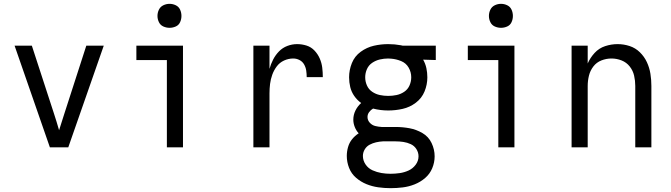

<svg xmlns="http://www.w3.org/2000/svg" viewBox="-20 -768 3496 1001"><path d="M240 0H336L521 -530H430L316 -177Q309 -155 302 -133Q295 -111 288 -89Q282 -111 275 -133Q268 -155 261 -177L146 -530H56Z M850 0H934V-530H691V-455H850ZM864 -623Q881 -623 896.5 -630Q912 -637 919 -652.5Q926 -668 926 -685Q926 -702 919 -717.5Q912 -733 896.5 -740.5Q881 -748 864 -748Q847 -748 831.5 -740.5Q816 -733 808.5 -717.5Q801 -702 801 -685Q801 -668 808.5 -652.5Q816 -637 831.5 -630Q847 -623 864 -623Z M1301 0H1385V-281Q1385 -306 1388 -330.5Q1391 -355 1399.5 -378.5Q1408 -402 1423 -422Q1438 -442 1461 -452.5Q1484 -463 1509 -463Q1526 -463 1541.5 -455Q1557 -447 1565.5 -432Q1574 -417 1576.5 -400Q1579 -383 1579 -366H1663Q1663 -391 1660 -415.5Q1657 -440 1647 -463Q1637 -486 1619.5 -504.5Q1602 -523 1578 -530.5Q1554 -538 1529 -538Q1503 -538 1478 -528.5Q1453 -519 1434.5 -500Q1416 -481 1404 -457.5Q1392 -434 1385 -409V-530H1301Z M2016 213Q2048 213 2080 209Q2112 205 2142 193Q2172 181 2196.5 160Q2221 139 2233.5 109Q2246 79 2246 47Q2246 11 2230 -22.5Q2214 -56 2182 -74.5Q2150 -93 2114.5 -99.5Q2079 -106 2043 -106H1989Q1983 -106 1977 -106H1970Q1953 -107 1936.5 -111Q1920 -115 1908 -128Q1896 -141 1896 -158Q1896 -172 1904.5 -183.5Q1913 -195 1925 -202Q1944 -197 1964 -194.5Q1984 -192 2004 -192Q2042 -192 2079.5 -200.5Q2117 -209 2148 -232.5Q2179 -256 2193.5 -291.5Q2208 -327 2208 -365Q2208 -389 2203 -412.5Q2198 -436 2186 -457L2252 -455V-530H2079L2070 -532Q2054 -535 2037.5 -536.5Q2021 -538 2004 -538Q1966 -538 1929 -529.5Q1892 -521 1860.5 -498Q1829 -475 1814.5 -439Q1800 -403 1800 -365Q1800 -339 1806 -314Q1812 -289 1827 -267.5Q1842 -246 1863 -231Q1844 -214 1833 -191.5Q1822 -169 1822 -144Q1822 -125 1829.5 -106Q1837 -87 1850 -73Q1830 -60 1815.5 -42Q1801 -24 1794.5 -1Q1788 22 1788 45Q1788 77 1800 107.5Q1812 138 1836.5 159Q1861 180 1890.5 192Q1920 204 1952 208.5Q1984 213 2016 213ZM2016 138Q1992 138 1968.5 134Q1945 130 1922.5 120Q1900 110 1886 89.5Q1872 69 1872 45Q1872 27 1881.5 11Q1891 -5 1907 -13.5Q1923 -22 1940.5 -26Q1958 -30 1976 -31Q1979 -31 1982.5 -31Q1986 -31 1989 -31H2043Q2063 -31 2083 -28Q2103 -25 2121.5 -16.5Q2140 -8 2151 9.5Q2162 27 2162 47Q2162 71 2147 91Q2132 111 2110 121Q2088 131 2064 134.5Q2040 138 2016 138ZM2004 -268Q1982 -268 1960.5 -272.5Q1939 -277 1920.5 -289.5Q1902 -302 1893 -322.5Q1884 -343 1884 -365Q1884 -387 1893 -407.5Q1902 -428 1920.5 -440.5Q1939 -453 1960.5 -458Q1982 -463 2004 -463L2020 -462Q2046 -460 2071.5 -449.5Q2097 -439 2110.5 -415.5Q2124 -392 2124 -365Q2124 -343 2115 -322.5Q2106 -302 2087.5 -289.5Q2069 -277 2047.5 -272.5Q2026 -268 2004 -268Z M2578 0H2662V-530H2419V-455H2578ZM2592 -623Q2609 -623 2624.5 -630Q2640 -637 2647 -652.5Q2654 -668 2654 -685Q2654 -702 2647 -717.5Q2640 -733 2624.5 -740.5Q2609 -748 2592 -748Q2575 -748 2559.5 -740.5Q2544 -733 2536.5 -717.5Q2529 -702 2529 -685Q2529 -668 2536.5 -652.5Q2544 -637 2559.5 -630Q2575 -623 2592 -623Z M2960 0H3044V-320Q3044 -347 3050.5 -373.5Q3057 -400 3073.5 -421.5Q3090 -443 3115.5 -453Q3141 -463 3168 -463Q3195 -463 3220.5 -453Q3246 -443 3263 -421.5Q3280 -400 3286 -373.5Q3292 -347 3292 -320V0H3376V-320Q3376 -352 3371 -383.5Q3366 -415 3352.5 -444Q3339 -473 3316 -495.5Q3293 -518 3262.5 -528Q3232 -538 3200 -538Q3167 -538 3135 -527.5Q3103 -517 3080 -492Q3057 -467 3044 -437V-530H2960Z"/></svg>

Font: Iosevka SS01 Extended
Style: Regular
Weight: 400
Width: 7
Monospace: yes
Designer: Belleve Invis
Foundry: Belleve Invis
Version: Version 3.4.7; ttfautohint (v1.8.3)